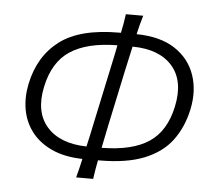

<svg xmlns="http://www.w3.org/2000/svg" viewBox="-53 -793 949 872"><g transform="rotate(5 421.5 -357.0)"><path d="M325.5 22.5Q331.5 -0.5 336.8 -21.5Q342 -42.5 346.5 -63.5Q263.5 -65.5 205.5 -92.5Q147.5 -119.5 113.8 -164Q80 -208.5 70.2 -265Q60.5 -321.5 73.5 -383Q100.5 -510.5 192.5 -580Q284.5 -649.5 463 -649.5H471Q475.5 -670.5 479.2 -691.5Q483 -712.5 486 -735.5H565Q558 -712.5 552.5 -691.5Q547 -670.5 542.5 -649.5Q651 -648 717.8 -604Q784.5 -560 809.2 -487.8Q834 -415.5 815.5 -329.5Q798 -248 753.5 -188.2Q709 -128.5 628.5 -96Q548 -63.5 423.5 -63.5H417.5Q413.5 -42.5 409.8 -21.5Q406 -0.5 403 22.5ZM451 -229Q438.5 -170.5 429 -121.5H431Q569 -123 644.8 -173.5Q720.5 -224 744.5 -337.5Q769.5 -455.5 710.8 -522.8Q652 -590 531 -591.5H529Q517.5 -541.5 505 -483ZM144.5 -374.5Q120 -259 179 -191.5Q238 -124 360 -121.5Q366 -147.5 371.8 -174Q377.5 -200.5 383.5 -229.5L437.5 -483Q450.5 -542 460 -591.5H456.5Q322.5 -590 245.5 -539.8Q168.5 -489.5 144.5 -374.5Z"/></g></svg>

Font: Commissioner Flair Light
Style: Italic
Weight: 300
Italic angle: -12°
Designer: Kostas Bartsokas
Foundry: Kostas Bartsokas
Version: Version 1.000; ttfautohint (v1.8.3)